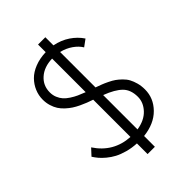

<svg xmlns="http://www.w3.org/2000/svg" viewBox="-260 -910 1119 1119"><g transform="rotate(-45 300.0 -350.5)"><path d="M528.8 -175.8Q528.8 -104.5 476.6 -51.3Q424.3 2 333 12.2V101.1H272.9V13.2Q232.4 11.2 196.5 1.2Q160.6 -8.8 135.5 -22.2Q110.4 -35.6 88.6 -53.7Q66.9 -71.8 54.2 -87.2Q41.5 -102.5 30.8 -119.1L67.9 -159.2Q141.1 -47.9 272.9 -40V-347.2Q251.5 -354.5 234.9 -360.8Q218.3 -367.2 195.6 -377.9Q172.9 -388.7 155.8 -399.9Q138.7 -411.1 120.8 -427.5Q103 -443.8 91.3 -461.9Q79.6 -480 72.3 -504.2Q64.9 -528.3 64.9 -555.2Q64.9 -590.3 78.4 -622.3Q91.8 -654.3 116.9 -679.9Q142.1 -705.6 182.4 -721.4Q222.7 -737.3 272.9 -738.8V-801.8H333V-734.9Q385.7 -724.6 426.8 -697Q467.8 -669.4 493.2 -630.9L451.2 -600.1Q434.6 -627.4 403.8 -648.9Q373 -670.4 333 -680.2V-388.2Q356 -379.9 370.8 -374.3Q385.7 -368.7 408.4 -357.7Q431.2 -346.7 446 -336.2Q460.9 -325.7 478 -309.1Q495.1 -292.5 505.1 -273.9Q515.1 -255.4 522 -230.2Q528.8 -205.1 528.8 -175.8ZM124 -556.2Q124 -532.7 132.3 -512.7Q140.6 -492.7 153.3 -478.3Q166 -463.9 186.8 -450.4Q207.5 -437 226.8 -428.2Q246.1 -419.4 272.9 -409.2V-686Q205.6 -684.1 164.8 -647.9Q124 -611.8 124 -556.2ZM333 -42Q397.9 -52.2 433.6 -90.3Q469.2 -128.4 469.2 -174.8Q469.2 -232.9 436.5 -265.6Q403.8 -298.3 333 -325.2Z"/></g></svg>

Font: Stilu Light
Style: Regular
Weight: 300
Designer: Genilson Lima Santos
Foundry: Genilson Lima Santos
Version: Version 1.200;PS 001.200;hotconv 1.0.88;makeotf.lib2.5.64775